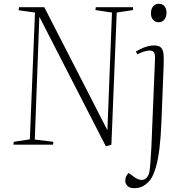

<svg xmlns="http://www.w3.org/2000/svg" viewBox="-20 -761 971 1010"><path d="M545 -76 569 -695 482 -708 484 -723H680L679 -708L594 -695L566 0L537 9L187 -673L163 -27L261 -15L259 0H51L52 -15L137 -28L164 -695L78 -707L80 -723H213ZM829 -115Q826 -40 819 18.5Q812 77 800 118.5Q788 160 772 183Q760 199 746 209.5Q732 220 717.5 224.5Q703 229 687 229Q661 229 650 216.5Q639 204 639 191Q639 177 643.5 167Q648 157 657 149L683 168Q706 185 724 185.5Q742 186 753.5 171.5Q765 157 768 130Q770 115 771 96Q772 77 773.5 57Q775 37 776 20L795 -440Q797 -466 792.5 -480.5Q788 -495 769 -495Q755 -495 739.5 -490.5Q724 -486 702 -475L695 -490Q712 -500 727.5 -507Q743 -514 759 -518Q775 -522 791 -522Q817 -522 828 -509.5Q839 -497 840.5 -474Q842 -451 841 -420ZM774 -691Q774 -714 785.5 -727.5Q797 -741 815 -741Q828 -741 837 -735.5Q846 -730 851 -719.5Q856 -709 856 -694Q856 -673 845 -658.5Q834 -644 814 -644Q797 -644 785.5 -656.5Q774 -669 774 -691Z"/></svg>

Font: Literata 60pt ExtraLight
Style: Italic
Weight: 250
Italic angle: -2°
Designer: Latin by Veronika Burian and Jose Scaglione. Greek by Irene Vlachou. Cyrillic by Vera Evstafieva
Foundry: TypeTogether
Version: Version 3.103;gftools[0.9.29]